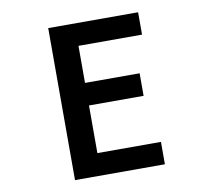

<svg xmlns="http://www.w3.org/2000/svg" viewBox="-89 -901 1179 1056"><g transform="rotate(-10 500.0 -372.5)"><path d="M246 -797H748V-672H393V-465H698V-339H393V-73H748V52H246Z"/></g></svg>

Font: LINE Seed JP_TTF Bold
Style: Regular
Weight: 700
Designer: LINE & Fontrix & Fontworks
Version: Version 1.009